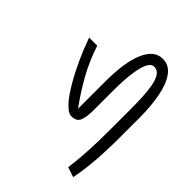

<svg xmlns="http://www.w3.org/2000/svg" viewBox="-78 -842 1137 1137"><g transform="rotate(-45 490.5 -273.5)"><path d="M581.5 0H410.2Q395 0 357.4 -0.5Q319.8 -1 269.3 -3.7Q218.8 -6.3 162.8 -12.5Q106.9 -18.6 55.2 -29.3L76.2 -91.8Q140.6 -83 203.9 -79.1Q267.1 -75.2 319.8 -74.2Q372.6 -73.2 405.3 -73.2H581.1Q629.9 -73.2 678.7 -75.4Q727.5 -77.6 768.1 -85Q808.6 -92.3 833 -108.2Q857.4 -124 857.4 -151.4Q857.4 -178.2 820.8 -194.1Q784.2 -210 723.1 -217Q662.1 -224.1 587.9 -224.1H408.7Q362.3 -225.1 332.3 -237.1Q302.2 -249 302.2 -292.5Q302.2 -310.5 318.8 -330.8Q335.4 -351.1 355.5 -367.7Q389.2 -395 444.8 -427.5Q500.5 -460 568.6 -491.2Q636.7 -522.5 706.5 -546.9V-479Q608.9 -447.3 524.4 -399.9Q439.9 -352.5 361.8 -295.4H590.3Q752.9 -295.4 839.6 -257.3Q926.3 -219.2 926.3 -149.9Q926.3 -95.7 880.4 -62.7Q834.5 -29.8 756.3 -14.9Q678.2 0 581.5 0Z"/></g></svg>

Font: Vazir Light WOL-UI
Style: Light-WOL-UI
Weight: 300
Designer: Saber Rastikerdar
Foundry: Saber Rastikerdar
Version: Version 30.1.0